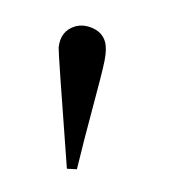

<svg xmlns="http://www.w3.org/2000/svg" viewBox="-50 -741 267 304"><g transform="rotate(-15 83.5 -589.5)"><path d="M26.9 -484.9Q62 -668.9 64 -673.8Q73.7 -698.7 98.1 -699.2Q112.3 -699.2 124.8 -688.7Q137.2 -678.2 137.2 -663.1Q137.2 -651.9 128.7 -634.5Q120.1 -617.2 92.5 -569.6Q64.9 -522 42 -480Z"/></g></svg>

Font: CMU Serif Upright Italic
Style: UprightItalic
Weight: 500
Version: Version 0.7.0